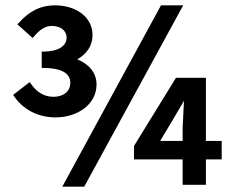

<svg xmlns="http://www.w3.org/2000/svg" viewBox="-20 -686 867 718"><path d="M106 -548C126 -573 148 -589 173 -589C208 -589 229 -571 229 -545C229 -514 198 -493 141 -493H136V-432H141C211 -432 243 -411 243 -377C243 -343 216 -324 180 -324C145 -324 117 -341 94 -375L91 -379L29 -331L32 -327C65 -278 120 -247 188 -247C269 -247 341 -295 341 -370C341 -417 309 -448 269 -464C303 -484 326 -513 326 -555C326 -625 260 -666 187 -666C128 -666 87 -642 48 -598L45 -595L102 -544ZM213 12H295L665 -666H582ZM628 -241 668 -309 663 -209V-159H579ZM750 -159V-395H638L481 -140V-90H663V5H750V-90H809V-159Z"/></svg>

Font: Falling Sky
Style: Med
Weight: 500
Designer: Paul D. Hunt
Foundry: Adobe Systems Incorporated
Version: Version 1.02